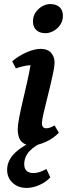

<svg xmlns="http://www.w3.org/2000/svg" viewBox="-20 -702 342 943"><path d="M137 12Q67 12 67 -67Q67 -87 74 -123.5Q81 -160 91.5 -204.5Q102 -249 112.5 -295.5Q123 -342 130 -382Q114 -381 95.5 -377Q77 -373 58 -366L40 -401Q73 -429 111.5 -445.5Q150 -462 179 -462Q214 -462 231 -442.5Q248 -423 248 -395Q248 -377 241.5 -345.5Q235 -314 226 -277Q217 -240 208 -204Q199 -168 192.5 -139.5Q186 -111 186 -97Q186 -72 207 -72Q225 -72 248 -86L269 -50Q242 -22 204.5 -5Q167 12 137 12ZM204 -539Q174 -539 158 -554.5Q142 -570 142 -596Q142 -623 155.5 -642Q169 -661 188 -671.5Q207 -682 226 -682Q257 -682 273 -666.5Q289 -651 289 -625Q289 -599 275.5 -579.5Q262 -560 242 -549.5Q222 -539 204 -539ZM111 221Q69 221 42 196Q15 171 15 132Q15 85 56 46.5Q97 8 184 -26L203 -9Q99 33 99 104Q99 148 145 148Q172 148 208 128L227 169Q208 191 175 206Q142 221 111 221Z"/></svg>

Font: Petrona
Style: Bold Italic
Weight: 700
Italic angle: -9°
Designer: Ringo R. Seeber
Foundry: Ringo R. Seeber
Version: Version 2.001; ttfautohint (v1.8.3)